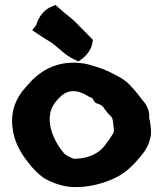

<svg xmlns="http://www.w3.org/2000/svg" viewBox="-20 -765 661 775"><path d="M30 -254C35 -198 61 -149 95 -108C114 -83 129 -68 152 -50L153 -49C179 -32 222 -15 261 -11C279 -9 297 -10 314 -11H316C368 -16 416 -32 455 -52C495 -74 521 -102 546 -132C567 -156 580 -179 587 -209C593 -233 587 -263 585 -276V-277C584 -280 584 -282 582 -288C585 -314 574 -340 558 -357C546 -372 538 -384 522 -402C499 -430 482 -444 447 -462C407 -484 385 -491 336 -505C325 -508 317 -509 309 -510C199 -523 131 -470 85 -414C45 -372 23 -317 30 -254ZM110 -643 152 -615C164 -607 175 -601 186 -594C213 -576 241 -542 284 -523L297 -517L309 -526C329 -541 348 -563 353 -592L355 -604L346 -613C332 -628 320 -640 303 -657C280 -682 262 -696 237 -716L204 -745L190 -739C159 -728 134 -695 126 -663ZM203 -352C229 -385 255 -405 299 -394C325 -384 317 -387 341 -374C347 -371 349 -371 353 -369C355 -363 361 -354 367 -349C379 -345 389 -342 397 -333C406 -318 417 -306 427 -296C434 -289 435 -286 438 -257C441 -237 441 -236 436 -225C431 -216 410 -186 402 -176C377 -146 340 -125 280 -124C263 -128 242 -142 238 -146V-147C196 -195 153 -288 203 -352Z"/></svg>

Font: Hussar Pisanka
Style: Blk
Weight: 700
Designer: Robert Jablonski
Foundry: Cannot Into Space Fonts
Version: Version 1.070